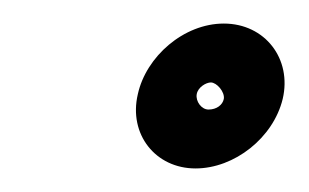

<svg xmlns="http://www.w3.org/2000/svg" viewBox="-20 -394 262 163"><path d="M147 -314C148 -320 155 -324 159 -324C164 -324 171 -316 170 -310C169 -305 164 -301 157 -301C151 -301 146 -308 147 -314ZM97 -314C89 -280 112 -251 146 -251C179 -251 212 -277 220 -310C228 -344 205 -374 170 -374C136 -374 104 -346 97 -314Z"/></svg>

Font: Electronic
Style: OutlineIt
Weight: 700
Version: Version 1.011